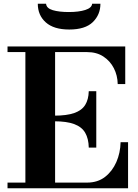

<svg xmlns="http://www.w3.org/2000/svg" viewBox="-20 -1001 736 1021"><path d="M20 0V-30H443Q499.3 -30 538.2 -60Q577 -90 598.6 -138.9Q620.1 -187.9 621.3 -245H661V0ZM115 -15V-754H273V-15ZM452.1 -216Q451 -264 433 -295Q415 -326 375 -341Q335 -356 269 -356V-386Q335 -386 375 -400Q415 -414 433 -443Q451 -472 452 -516H492V-216ZM606 -554Q605 -600.3 585.3 -638.5Q565.6 -676.8 529.8 -700.4Q494 -724 443 -724H20V-754H646V-554ZM348 -844Q266 -844 223.5 -882Q181 -920 181 -981H225Q227 -957 260.5 -947Q294 -937 346 -937Q399 -937 433.5 -948Q468 -959 470 -981H514Q514 -923 473.6 -883.5Q433.1 -844 348 -844Z"/></svg>

Font: Libre Bodoni
Style: Regular
Weight: 400
Designer: Pablo Impallari, Rodrigo Fuenzalida
Foundry: Impallari Type
Version: Version 2.005;gftools[0.9.23]